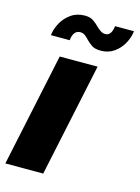

<svg xmlns="http://www.w3.org/2000/svg" viewBox="-121 -805 635 869"><g transform="rotate(15 196.0 -370.0)"><path d="M-8 0 104.5 -531H282L169.5 0ZM399.5 -728.5Q396.5 -699.5 381 -671Q365.5 -642.5 339 -623.5Q312.5 -604.5 276.5 -604.5Q248.5 -604.5 233.2 -615.2Q218 -626 208.5 -636Q198.5 -647 189 -654.2Q179.5 -661.5 166.5 -661.5Q134 -661.5 129 -614H41Q44 -643.5 59.8 -672.2Q75.5 -701 102.8 -720.2Q130 -739.5 167.5 -739.5Q192.5 -739.5 208 -728.5Q223.5 -717.5 233.5 -707Q243.5 -697 254.2 -689.8Q265 -682.5 277 -682.5Q305.5 -682.5 311 -728.5Z"/></g></svg>

Font: Epilogue ExtraBold
Style: Italic
Weight: 800
Italic angle: -12°
Designer: Tyler Finck
Foundry: Etcetera Type Co
Version: Version 2.111; ttfautohint (v1.8.3)